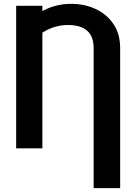

<svg xmlns="http://www.w3.org/2000/svg" viewBox="-20 -757 694 980"><path d="M593.3 203.1H458V-511.2Q458 -552.7 442.6 -578.6Q427.2 -604.5 398.2 -616.9Q369.1 -629.4 327.6 -629.4Q270 -629.4 218 -602.8Q166 -576.2 122.1 -527.8V-646Q164.1 -688 220.9 -712.6Q277.8 -737.3 344.2 -737.3Q412.1 -737.3 468.5 -710.9Q524.9 -684.6 559.1 -634.3Q593.3 -584 593.3 -511.2ZM196.3 -727.5V0H62.5V-727.5Z"/></svg>

Font: V-Inter
Style: SemiBold-600
Weight: 600
Designer: Rasmus Andersson
Foundry: rsms
Version: Version 4.000;git-4146feb